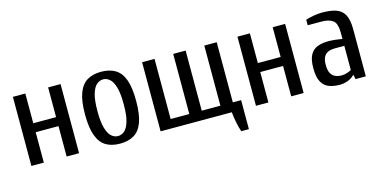

<svg xmlns="http://www.w3.org/2000/svg" viewBox="-66 -853 2682 1342"><g transform="rotate(-15 1275.0 -182.5)"><path d="M65 0V-500H155V-285H320V-500H410V0H320V-220H155V0Z M705 10Q645 10 604 -14.5Q563 -39 541.5 -96Q520 -153 520 -250Q520 -348 541.5 -404.5Q563 -461 604 -485.5Q645 -510 705 -510Q765 -510 806.5 -485.5Q848 -461 869 -404.5Q890 -348 890 -250Q890 -153 869 -96Q848 -39 806.5 -14.5Q765 10 705 10ZM705 -45Q730 -45 751.5 -63Q773 -81 786.5 -125.5Q800 -170 800 -250Q800 -330 786.5 -374.5Q773 -419 751.5 -437Q730 -455 705 -455Q680 -455 658.5 -437Q637 -419 623.5 -374.5Q610 -330 610 -250Q610 -170 623.5 -125.5Q637 -81 658.5 -63Q680 -45 705 -45Z M1545 145Q1534 115 1526.5 76Q1519 37 1515 0H1000V-500H1090V-65H1225V-500H1315V-65H1450V-500H1540V-65H1600V145Z M1690 0V-500H1780V-285H1945V-500H2035V0H1945V-220H1780V0Z M2295 10Q2250 10 2216.5 -3Q2183 -16 2164 -50.5Q2145 -85 2145 -150Q2145 -213 2164 -246.5Q2183 -280 2216.5 -292.5Q2250 -305 2295 -305Q2318 -305 2345.5 -302Q2373 -299 2395 -295V-340Q2395 -408 2366.5 -429Q2338 -450 2285 -450H2185V-490Q2208 -498 2241.5 -504Q2275 -510 2305 -510Q2365 -510 2405 -496.5Q2445 -483 2465 -446.5Q2485 -410 2485 -340V0H2410L2405 -30H2400Q2381 -11 2353 -0.5Q2325 10 2295 10ZM2325 -50Q2344 -50 2364 -56.5Q2384 -63 2395 -70V-245H2325Q2300 -245 2279.5 -237Q2259 -229 2247 -208.5Q2235 -188 2235 -150Q2235 -110 2247 -88.5Q2259 -67 2279.5 -58.5Q2300 -50 2325 -50Z"/></g></svg>

Font: Cuprum
Style: Regular
Weight: 400
Designer: Jovanny Lemonad
Foundry: Jovanny Lemonad
Version: Version 3.000